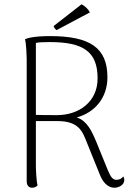

<svg xmlns="http://www.w3.org/2000/svg" viewBox="-20 -870 619 899"><path d="M245 -729 401 -812C392 -829 377 -842 362 -850L231 -748C232 -743 239 -732 245 -729ZM557 -44C548 -30 532 -28 525 -28C509 -28 499 -39 485 -73L430 -208C409 -258 386 -306 339 -320C424 -343 483 -412 483 -508C483 -646 402 -701 214 -701C134 -701 104 -690 97 -686C103 -666 105 -606 105 -594V-19C106 -1 115 9 131 9C144 9 151 3 156 -2C150 -22 148 -81 148 -93V-303H250C351 -303 367 -252 387 -202L446 -56C461 -16 485 9 516 9C533 9 562 -2 562 -27C562 -32 561 -38 557 -44ZM148 -332V-669C160 -672 182 -673 213 -673C369 -673 437 -629 437 -503C437 -393 350 -332 250 -331C207 -331 174 -331 148 -332Z"/></svg>

Font: Arima Koshi ExtraLight
Style: Regular
Weight: 275
Designer: Joana Correia and Natanael Gama
Foundry: NDISCOVER
Version: Version 1.019;PS 001.019;hotconv 1.0.88;makeotf.lib2.5.64775